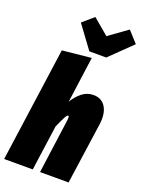

<svg xmlns="http://www.w3.org/2000/svg" viewBox="-195 -1090 880 1173"><g transform="rotate(20 245.0 -503.0)"><path d="M438 -1005.9 502.9 -934.1 360.8 -795.9H251L142.1 -943.8L213.9 -1005.9L316.9 -918.9ZM367.2 -554.2Q421.4 -554.2 447 -511.2Q472.7 -468.3 461.9 -395L405.8 0H220.2L269 -357.9Q272 -382.8 264.2 -382.8Q257.3 -382.8 247.1 -364.5Q236.8 -346.2 213.9 -293.9L172.9 0H-13.2L90.8 -744.1L278.8 -763.2L237.8 -463.9Q259.8 -501.5 292.5 -527.8Q325.2 -554.2 367.2 -554.2Z"/></g></svg>

Font: Fira Sans Compressed Heavy
Style: Italic
Weight: 900
Width: 3
Italic angle: -8°
Designer: Carrois Corporate & Edenspiekermann AG
Foundry: Carrois Corporate GbR & Edenspiekermann AG
Version: Version 4.203;PS 004.203;hotconv 1.0.88;makeotf.lib2.5.64775